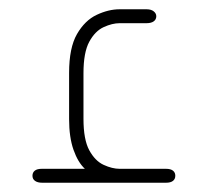

<svg xmlns="http://www.w3.org/2000/svg" viewBox="-20 -394 447 414"><path d="M163 -30Q148 -44 138.5 -71Q129 -98 129 -137V-237Q129 -291 146 -320.5Q163 -350 188.5 -362Q214 -374 238 -374H296Q306 -374 311.5 -369.5Q317 -365 317 -359Q317 -352 311.5 -348Q306 -344 296 -344H238Q222 -344 203.5 -335.5Q185 -327 172.5 -304Q160 -281 160 -236V-138Q160 -93 172.5 -70Q185 -47 203.5 -38.5Q222 -30 238 -30H338Q348 -30 353 -26Q358 -22 358 -15Q358 -8 353 -4Q348 0 338 0H71Q61 0 55.5 -4Q50 -8 50 -15Q50 -22 55 -26Q60 -30 70 -30Z"/></svg>

Font: Beiruti ExtraLight
Style: Regular
Weight: 250
Designer: Arlette Boutros
Foundry: Boutros
Version: Version 1.41